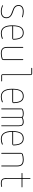

<svg xmlns="http://www.w3.org/2000/svg" viewBox="1860 -2630 780 4540"><g transform="rotate(90 2250.0 -360.0)"><path d="M247.1 -259.8Q168.9 -284.2 134.3 -318.8Q99.6 -353.5 99.6 -410.2Q99.6 -466.8 140.1 -498.5Q180.7 -530.3 254.9 -530.3Q315.4 -530.3 378.9 -510.7Q389.6 -506.8 389.6 -497.1Q389.6 -493.2 386.7 -491.2Q383.8 -489.3 379.9 -490.2Q316.4 -509.8 254.9 -509.8Q189.5 -509.8 154.8 -483.9Q120.1 -458 120.1 -410.2Q120.1 -365.2 147.9 -334.5Q175.8 -303.7 252.9 -280.3Q335 -254.9 372.6 -216.8Q410.2 -178.7 410.2 -120.1Q410.2 -58.6 368.7 -24.4Q327.1 9.8 250 9.8Q181.6 9.8 116.2 -18.6Q105.5 -23.4 105.5 -35.2Q105.5 -44.9 115.2 -41Q178.7 -9.8 250 -9.8Q318.4 -9.8 354 -38.6Q389.6 -67.4 389.6 -120.1Q389.6 -171.9 356.9 -204.1Q324.2 -236.3 247.1 -259.8Z M753.9 -509.8Q675.8 -509.8 638.7 -456.5Q601.6 -403.3 598.6 -286.1Q598.6 -280.3 604.5 -280.3H893.6Q898.4 -280.3 899.4 -285.2Q898.4 -356.4 885.7 -403.3Q873 -450.2 851.1 -472.2Q829.1 -494.1 806.6 -502Q784.2 -509.8 753.9 -509.8ZM768.6 9.8Q578.1 9.8 579.1 -259.8Q579.1 -399.4 621.1 -464.8Q663.1 -530.3 753.9 -530.3Q835.9 -530.3 875.5 -473.6Q915 -417 918.9 -294.9Q919.9 -281.2 909.2 -270.5Q898.4 -259.8 883.8 -259.8H604.5Q599.6 -259.8 598.6 -255.9Q599.6 -129.9 641.1 -69.8Q682.6 -9.8 768.6 -9.8Q828.1 -9.8 887.7 -36.1Q891.6 -38.1 895.5 -36.1Q899.4 -34.2 899.4 -30.3Q899.4 -19.5 888.7 -13.7Q829.1 9.8 768.6 9.8Z M1245.1 9.8Q1165 9.8 1127.4 -25.9Q1089.8 -61.5 1089.8 -139.6V-509.8Q1089.8 -519.5 1100.1 -519.5Q1110.4 -519.5 1110.4 -509.8V-139.6Q1110.4 -69.3 1141.1 -39.6Q1171.9 -9.8 1245.1 -9.8Q1315.4 -9.8 1376 -35.2Q1379.9 -36.1 1379.9 -42V-509.8Q1379.9 -519.5 1390.1 -519.5Q1400.4 -519.5 1400.4 -509.8V-58.6Q1400.4 -20.5 1366.2 -9.8Q1305.7 9.8 1245.1 9.8Z M1594.7 -710Q1585 -710 1585 -720.2Q1585 -730.5 1594.7 -730.5H1719.7Q1734.4 -730.5 1744.6 -720.2Q1754.9 -710 1754.9 -695.3V-25.4Q1754.9 -20.5 1759.8 -19.5H1894.5Q1904.3 -19.5 1904.8 -9.8Q1905.3 0 1894.5 0H1769.5Q1754.9 0 1745.1 -9.8Q1735.4 -19.5 1735.4 -35.2V-705.1Q1735.4 -710 1730.5 -710Z M2253.9 -509.8Q2175.8 -509.8 2138.7 -456.5Q2101.6 -403.3 2098.6 -286.1Q2098.6 -280.3 2104.5 -280.3H2393.6Q2398.4 -280.3 2399.4 -285.2Q2398.4 -356.4 2385.7 -403.3Q2373 -450.2 2351.1 -472.2Q2329.1 -494.1 2306.6 -502Q2284.2 -509.8 2253.9 -509.8ZM2268.6 9.8Q2078.1 9.8 2079.1 -259.8Q2079.1 -399.4 2121.1 -464.8Q2163.1 -530.3 2253.9 -530.3Q2335.9 -530.3 2375.5 -473.6Q2415 -417 2418.9 -294.9Q2419.9 -281.2 2409.2 -270.5Q2398.4 -259.8 2383.8 -259.8H2104.5Q2099.6 -259.8 2098.6 -255.9Q2099.6 -129.9 2141.1 -69.8Q2182.6 -9.8 2268.6 -9.8Q2328.1 -9.8 2387.7 -36.1Q2391.6 -38.1 2395.5 -36.1Q2399.4 -34.2 2399.4 -30.3Q2399.4 -19.5 2388.7 -13.7Q2329.1 9.8 2268.6 9.8Z M2544.9 -9.8V-465.8Q2544.9 -502.9 2577.1 -515.6Q2612.3 -529.3 2660.2 -530.3Q2731.4 -530.3 2754.9 -507.8Q2757.8 -503.9 2762.7 -505.9Q2805.7 -530.3 2860.4 -530.3Q2917 -530.3 2940.9 -502.4Q2964.8 -474.6 2964.8 -410.2V-9.8Q2964.8 0 2955.1 0Q2945.3 0 2945.3 -9.8V-410.2Q2945.3 -466.8 2926.8 -488.3Q2908.2 -509.8 2860.4 -509.8Q2808.6 -509.8 2768.6 -487.3Q2764.6 -484.4 2764.6 -478.5V-9.8Q2764.6 0 2754.9 0Q2745.1 0 2745.1 -9.8V-484.4Q2745.1 -510.7 2660.2 -509.8Q2610.4 -509.8 2569.3 -491.2Q2565.4 -490.2 2565.4 -484.4V-10.7Q2565.4 0 2555.2 0Q2544.9 0 2544.9 -9.8Z M3253.9 -509.8Q3175.8 -509.8 3138.7 -456.5Q3101.6 -403.3 3098.6 -286.1Q3098.6 -280.3 3104.5 -280.3H3393.6Q3398.4 -280.3 3399.4 -285.2Q3398.4 -356.4 3385.7 -403.3Q3373 -450.2 3351.1 -472.2Q3329.1 -494.1 3306.6 -502Q3284.2 -509.8 3253.9 -509.8ZM3268.6 9.8Q3078.1 9.8 3079.1 -259.8Q3079.1 -399.4 3121.1 -464.8Q3163.1 -530.3 3253.9 -530.3Q3335.9 -530.3 3375.5 -473.6Q3415 -417 3418.9 -294.9Q3419.9 -281.2 3409.2 -270.5Q3398.4 -259.8 3383.8 -259.8H3104.5Q3099.6 -259.8 3098.6 -255.9Q3099.6 -129.9 3141.1 -69.8Q3182.6 -9.8 3268.6 -9.8Q3328.1 -9.8 3387.7 -36.1Q3391.6 -38.1 3395.5 -36.1Q3399.4 -34.2 3399.4 -30.3Q3399.4 -19.5 3388.7 -13.7Q3329.1 9.8 3268.6 9.8Z M3594.7 -9.8V-460.9Q3594.7 -476.6 3603.5 -490.7Q3612.3 -504.9 3627 -509.8Q3680.7 -529.3 3750 -530.3Q3838.9 -530.3 3877 -493.2Q3915 -456.1 3915 -370.1V-9.8Q3915 0 3904.8 0Q3894.5 0 3894.5 -9.8V-370.1Q3894.5 -447.3 3862.3 -478.5Q3830.1 -509.8 3750 -509.8Q3679.7 -509.8 3619.1 -485.4Q3615.2 -484.4 3615.2 -477.5V-9.8Q3615.2 0 3605 0Q3594.7 0 3594.7 -9.8Z M4080.1 -480.5Q4070.3 -480.5 4070.3 -490.2Q4070.3 -500 4080.1 -500H4184.6Q4189.5 -500 4190.4 -504.9V-679.7Q4190.4 -689.5 4200.2 -689.9Q4210 -690.4 4210 -679.7V-504.9Q4210 -500 4214.8 -500H4400.4Q4410.2 -500 4410.2 -490.2Q4410.2 -480.5 4400.4 -480.5H4214.8Q4210 -480.5 4210 -474.6V-129.9Q4210 -57.6 4231.9 -33.7Q4253.9 -9.8 4320.3 -9.8Q4355.5 -9.8 4389.6 -19.5Q4393.6 -20.5 4397 -18.6Q4400.4 -16.6 4400.4 -12.7Q4400.4 -2.9 4390.6 0Q4353.5 9.8 4320.3 9.8Q4245.1 9.8 4217.8 -20Q4190.4 -49.8 4190.4 -129.9V-474.6Q4190.4 -479.5 4184.6 -480.5Z"/></g></svg>

Font: Rounded-X Mgen+ 1mn thin
Style: Regular
Weight: 100
Designer: [Source Han Sans]
Ryoko NISHIZUKA  (kana & ideographs); Paul D. Hunt (Latin, Greek & Cyrillic); Wenlong ZHANG  (bopomofo
Version: Version 1.059.20150602